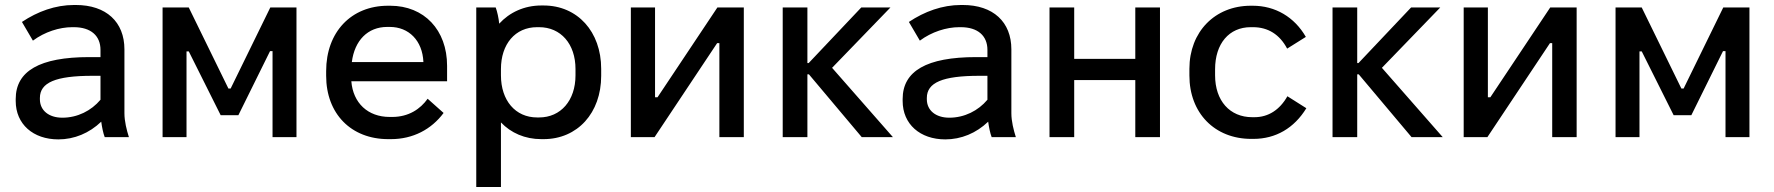

<svg xmlns="http://www.w3.org/2000/svg" viewBox="-20 -550 7114 770"><path d="M214 9C278 9 338 -16 386 -62C389 -40 394 -15 400 0H497C488 -28 479 -64 479 -96V-352C479 -462 406 -530 284 -530H277C202 -530 131 -504 68 -462L112 -387C159 -422 218 -441 270 -441H276C345 -441 383 -406 383 -350V-321H338C139 -321 43 -265 43 -153V-145C43 -52 113 9 214 9ZM230 -78C176 -78 140 -107 140 -152V-157C140 -219 203 -246 351 -246H383V-150C346 -106 291 -78 230 -78Z M632 0H728V-344H737L865 -88H936L1063 -345H1073V0H1169V-520H1064L905 -195H896L737 -520H632Z M1537 8H1548C1636 8 1710 -31 1759 -97L1695 -154C1666 -113 1619 -81 1553 -81H1543C1455 -81 1396 -137 1389 -224H1773V-286C1773 -430 1681 -527 1545 -527H1536C1388 -527 1288 -421 1288 -265V-246C1288 -94 1388 8 1537 8ZM1391 -301C1402 -388 1455 -442 1533 -442H1543C1620 -442 1674 -387 1678 -302V-301Z M1890 200H1989V-59C2029 -17 2085 8 2151 8H2160C2296 8 2391 -97 2391 -246V-274C2391 -423 2296 -528 2160 -528H2151C2082 -528 2023 -500 1982 -455C1980 -477 1974 -504 1968 -520H1890ZM2134 -79C2047 -79 1989 -147 1989 -248V-273C1989 -373 2046 -441 2134 -441H2142C2229 -441 2288 -374 2288 -273V-248C2288 -147 2229 -79 2142 -79Z M2510 0H2605L2856 -377H2865V0H2963V-520H2857L2617 -160H2607V-520H2510Z M3119 0H3218V-252H3224L3436 0H3561L3317 -278L3551 -520H3434L3223 -297H3218V-520H3119Z M3771 9C3835 9 3895 -16 3943 -62C3946 -40 3951 -15 3957 0H4054C4045 -28 4036 -64 4036 -96V-352C4036 -462 3963 -530 3841 -530H3834C3759 -530 3688 -504 3625 -462L3669 -387C3716 -422 3775 -441 3827 -441H3833C3902 -441 3940 -406 3940 -350V-321H3895C3696 -321 3600 -265 3600 -153V-145C3600 -52 3670 9 3771 9ZM3787 -78C3733 -78 3697 -107 3697 -152V-157C3697 -219 3760 -246 3908 -246H3940V-150C3903 -106 3848 -78 3787 -78Z M4189 0H4288V-229H4533V0H4632V-520H4533V-314H4288V-520H4189Z M4998 7H5007C5096 7 5170 -36 5219 -116L5143 -164C5112 -109 5066 -80 5011 -80H5002C4912 -80 4853 -146 4853 -248V-272C4853 -375 4909 -441 4996 -441H5005C5065 -441 5112 -412 5142 -355L5217 -402C5171 -482 5094 -527 5004 -527H4996C4853 -527 4750 -423 4750 -274V-247C4750 -97 4851 7 4998 7Z M5324 0H5423V-252H5429L5641 0H5766L5522 -278L5756 -520H5639L5428 -297H5423V-520H5324Z M5850 0H5945L6196 -377H6205V0H6303V-520H6197L5957 -160H5947V-520H5850Z M6459 0H6555V-344H6564L6692 -88H6763L6890 -345H6900V0H6996V-520H6891L6732 -195H6723L6564 -520H6459Z"/></svg>

Font: Fixel Text Medium
Style: Regular
Weight: 500
Width: 4
Designer: AlfaBravo + MacPaw
Foundry: Kyrylo Tkachov, Marchela Mozhyna, Serhii Makarenko, Maria Weinstein, Zakhar Kryvoshyya
Version: Version 1.211